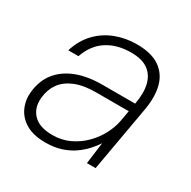

<svg xmlns="http://www.w3.org/2000/svg" viewBox="-123 -633 765 767"><g transform="rotate(30 259.0 -249.5)"><path d="M177 12Q122 12 87.5 -8.5Q53 -29 38 -62.5Q23 -96 27 -134Q33 -190 63 -227Q93 -264 143 -283Q193 -302 259 -302H411Q421 -357 411.5 -394Q402 -431 374 -451Q346 -471 296 -471Q232 -471 186.5 -442Q141 -413 120 -353H73Q90 -407 124 -442Q158 -477 203.5 -494Q249 -511 299 -511Q367 -511 405 -484.5Q443 -458 455 -412Q467 -366 457 -306L403 0H363L376 -99Q365 -82 347.5 -62.5Q330 -43 306 -26Q282 -9 250 1.5Q218 12 177 12ZM187 -28Q230 -28 265.5 -45Q301 -62 328 -89Q355 -116 372 -148.5Q389 -181 395 -212L404 -263H254Q196 -263 157.5 -247Q119 -231 99 -203Q79 -175 75 -138Q69 -89 97.5 -58.5Q126 -28 187 -28Z"/></g></svg>

Font: DM Sans 20pt ExtraLight
Style: Italic
Weight: 250
Italic angle: -10°
Version: Version 4.004;gftools[0.9.30]